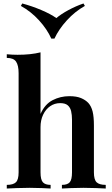

<svg xmlns="http://www.w3.org/2000/svg" viewBox="-20 -1084 642 1104"><path d="M213 -783V-429Q238 -485 282.5 -508Q327 -531 379 -531Q420 -531 446 -520Q472 -509 488 -492Q505 -473 512.5 -443Q520 -413 520 -362V-93Q520 -51 535.5 -36Q551 -21 588 -21V0Q570 -1 533 -2.5Q496 -4 460 -4Q424 -4 389 -2.5Q354 -1 336 0V-21Q368 -21 381 -36Q394 -51 394 -93V-396Q394 -423 389 -444.5Q384 -466 369.5 -478.5Q355 -491 326 -491Q294 -491 268.5 -473.5Q243 -456 228 -424.5Q213 -393 213 -353V-93Q213 -51 226.5 -36Q240 -21 271 -21V0Q254 -1 220.5 -2.5Q187 -4 151 -4Q115 -4 76.5 -2.5Q38 -1 19 0V-21Q56 -21 71.5 -36Q87 -51 87 -93V-663Q87 -708 72.5 -729.5Q58 -751 19 -751V-772Q51 -769 81 -769Q119 -769 152 -772.5Q185 -776 213 -783ZM460 -1064 468 -1050Q411 -1018 364.5 -967Q318 -916 293 -862H275Q251 -916 204.5 -967Q158 -1018 100 -1050L108 -1064Q164 -1049 218 -1026Q272 -1003 304 -980Q331 -1003 373.5 -1026Q416 -1049 460 -1064Z"/></svg>

Font: Playfair Display SemiBold
Style: Regular
Weight: 600
Designer: Claus Eggers Sørensen
Foundry: Claus Eggers Sørensen
Version: Version 1.203